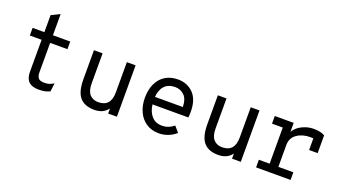

<svg xmlns="http://www.w3.org/2000/svg" viewBox="-58 -1252 3197 1794"><g transform="rotate(20 1540.0 -355.0)"><path d="M224 -116V-435H107V-511H224V-680L309 -722V-511H481V-435H309V-143Q309 -105 324.5 -85.5Q340 -66 383 -66Q414 -66 434 -73Q454 -80 477 -94L467 -11Q445 0 419 6Q393 12 354 12Q224 12 224 -116Z M717 -223V-511H803V-212Q803 -137 834.5 -102.5Q866 -68 919 -68Q1044 -68 1044 -210V-511H1131V0H1044V-50Q1019 -18 986 -3Q953 12 909 12Q812 12 764.5 -43.5Q717 -99 717 -223Z M1761 -222H1404Q1414 -148 1452.5 -106.5Q1491 -65 1553 -65Q1618 -65 1672 -109L1720 -53Q1687 -23 1643 -5.5Q1599 12 1550 12Q1478 12 1425 -23Q1372 -58 1344 -119Q1316 -180 1316 -256Q1316 -339 1345 -399.5Q1374 -460 1427 -491.5Q1480 -523 1550 -523Q1644 -523 1704 -461Q1764 -399 1764 -278Q1764 -245 1761 -222ZM1679 -296Q1677 -377 1639 -412Q1601 -447 1550 -447Q1482 -447 1444.5 -407Q1407 -367 1402 -296Z M1949 -223V-511H2035V-212Q2035 -137 2066.5 -102.5Q2098 -68 2151 -68Q2276 -68 2276 -210V-511H2363V0H2276V-50Q2251 -18 2218 -3Q2185 12 2141 12Q2044 12 1996.5 -43.5Q1949 -99 1949 -223Z M3010 -499V-322H2925V-438Q2915 -439 2894 -439Q2816 -439 2762.5 -401Q2709 -363 2709 -294V-76H2858V0H2515V-76H2622V-435H2515V-511H2703V-422Q2729 -468 2784.5 -495.5Q2840 -523 2898 -523Q2969 -523 3010 -499Z"/></g></svg>

Font: Overpass Mono
Style: Regular
Weight: 400
Monospace: yes
Designer: Delve Withrington, Dave Bailey
Foundry: Delve Fonts
Version: Version 1.000;DELV;Overpass